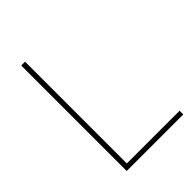

<svg xmlns="http://www.w3.org/2000/svg" viewBox="-207 -817 919 919"><g transform="rotate(-45 253.0 -357.0)"><path d="M103 0V-714H129V-25H486V0Z"/></g></svg>

Font: Noto Sans Cham Thin
Style: Regular
Weight: 250
Version: Version 2.002